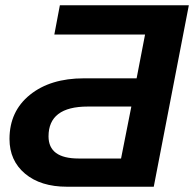

<svg xmlns="http://www.w3.org/2000/svg" viewBox="-20 -708 736 728"><path d="M16 -181Q16 -286 93.5 -348.5Q171 -411 298 -411H498L530 -577H186L207 -688H696L563 0H234Q134 0 75 -49.5Q16 -99 16 -181ZM478 -304H313Q164 -304 164 -191Q164 -107 278 -107H439Z"/></svg>

Font: Libra Sans
Style: Bold Italic
Weight: 700
Italic angle: -12°
Foundry: Context Ltd
Version: Version 1.002